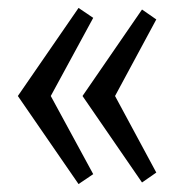

<svg xmlns="http://www.w3.org/2000/svg" viewBox="-20 -484 456 484"><path d="M25 -242 178 -464 215 -439 108 -242 215 -45 178 -20ZM188 -242 338 -460 374 -435 270 -242 374 -49 338 -24Z"/></svg>

Font: Andada
Style: Regular
Weight: 400
Designer: Carolina Giovagnoli
Foundry: Carolina Giovagnoli
Version: Version 1.003